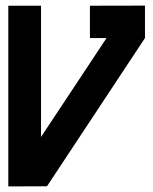

<svg xmlns="http://www.w3.org/2000/svg" viewBox="-20 -668 549 688"><path d="M302.2 -647.5 499.5 -647.9V-531.7L148.4 -0.5L9.8 0V-647.5H127V-177.2L361.8 -531.7H302.2Z"/></svg>

Font: Sangha Kali
Style: Regular
Weight: 400
Designer: Seslavinskaya Anna
Foundry: Popkern
Version: Version 2.000;PS 002.000;hotconv 1.0.88;makeotf.lib2.5.64775